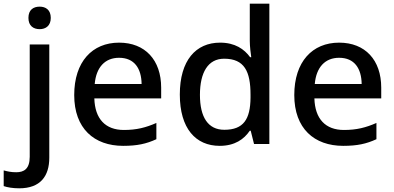

<svg xmlns="http://www.w3.org/2000/svg" viewBox="-78 -780 2134 1040"><path d="M76 -683C76 -640 103 -622 137 -622C169 -622 197 -640 197 -683C197 -727 169 -744 137 -744C103 -744 76 -727 76 -683ZM26 240C141 240 189 174 189 74V-539H83V69C83 135 52 153 10 153C-17 153 -36 149 -58 143V228C-38 235 -8 240 26 240Z M567 -549C422 -549 324 -446 324 -265C324 -84 432 10 589 10C665 10 715 -1 769 -26V-114C712 -89 662 -76 593 -76C493 -76 436 -136 433 -247H795V-305C795 -455 708 -549 567 -549ZM567 -467C650 -467 688 -409 689 -325H435C443 -416 491 -467 567 -467Z M1112 10C1194 10 1244 -26 1275 -72H1280L1298 0H1381V-760H1275V-558C1275 -531 1280 -488 1283 -470H1277C1245 -514 1195 -549 1114 -549C983 -549 896 -453 896 -268C896 -84 982 10 1112 10ZM1137 -77C1049 -77 1005 -145 1005 -266C1005 -388 1049 -462 1136 -462C1246 -462 1279 -393 1279 -267V-251C1278 -134 1241 -77 1137 -77Z M1759 -549C1614 -549 1516 -446 1516 -265C1516 -84 1624 10 1781 10C1857 10 1907 -1 1961 -26V-114C1904 -89 1854 -76 1785 -76C1685 -76 1628 -136 1625 -247H1987V-305C1987 -455 1900 -549 1759 -549ZM1759 -467C1842 -467 1880 -409 1881 -325H1627C1635 -416 1683 -467 1759 -467Z"/></svg>

Font: Noto Sans Gunjala Gondi Medium
Style: Regular
Weight: 500
Designer: Ek Type
Foundry: Ek Type
Version: Version 1.004